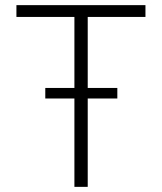

<svg xmlns="http://www.w3.org/2000/svg" viewBox="-20 -727 631 747"><path d="M43.9 -707H545.9V-661.1H321.3V-384.8H436.5V-343.8H321.3V0H269.5V-343.8H156.2V-384.8H269.5V-661.1H43.9Z"/></svg>

Font: Pretendard GOV ExtraLight
Style: Regular
Weight: 200
Designer: Base glyphs from Inter by Rasmus Andersson; Hangeul glyphs from Noto Sans CJK(Source Han Sans) by Jang Soo-young and Kan
Foundry: Kil Hyung-jin
Version: Version 1.309